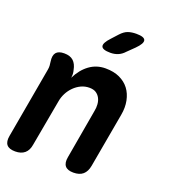

<svg xmlns="http://www.w3.org/2000/svg" viewBox="-144 -889 888 1004"><g transform="rotate(20 299.5 -387.5)"><path d="M123 -560Q156 -560 174 -543.5Q192 -527 198 -495Q201 -485 201.5 -473.5Q202 -462 200 -452Q225 -503 264 -531.5Q303 -560 353 -560Q399 -560 432 -544.5Q465 -529 485 -502.5Q505 -476 512.5 -439Q520 -402 512 -359L458 -56Q452 -23 433 -6.5Q414 10 380 10Q347 10 333.5 -6.5Q320 -23 326 -56L374 -331Q378 -350 376.5 -369Q375 -388 367 -403Q359 -418 345 -427Q331 -436 308 -436Q284 -436 262.5 -426Q241 -416 223.5 -398.5Q206 -381 195 -359.5Q184 -338 180 -315L133 -56Q128 -23 108.5 -6.5Q89 10 56 10Q22 10 8.5 -6.5Q-5 -23 1 -56L71 -451Q73 -462 72.5 -473Q72 -484 70 -495Q65 -528 78 -544Q91 -560 123 -560ZM348 -645Q303 -645 297.5 -662.5Q292 -680 325 -715L356 -749Q376 -771 396 -778Q416 -785 442 -785Q487 -785 492 -767.5Q497 -750 463 -716L425 -679Q409 -661 389.5 -653Q370 -645 348 -645Z"/></g></svg>

Font: Maple Mono
Style: Bold Italic
Weight: 700
Italic angle: -10°
Monospace: yes
Designer: subframe7536
Version: Version 7.000